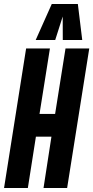

<svg xmlns="http://www.w3.org/2000/svg" viewBox="-36 -943 467 963"><path d="M-15.7 0 95 -700H214.4L162.2 -371.6H240.4L292.6 -700H411.7L300.7 0H182.3L222 -257.4H144.1L103.7 0ZM143 -742.3 223.6 -922.8H354.5L376.5 -742.3H278.9L278.5 -860.2L240.9 -742.3Z"/></svg>

Font: Georama ExtraCondensed Thin
Style: Italic
Weight: 100
Width: 2
Italic angle: -9°
Designer: Jean-Baptiste Levee
Foundry: Production Type
Version: Version 1.001